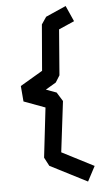

<svg xmlns="http://www.w3.org/2000/svg" viewBox="-57 -749 470 897"><g transform="rotate(-5 178.0 -300.0)"><path d="M319 113 145 24 124 -16 151 -249 51 -286 45 -359 150 -421 168 -637 191 -671 286 -713 319 -639 246 -607 229 -393 209 -361 160 -332 209 -314 235 -272 206 -34 356 43Z"/></g></svg>

Font: ZCOOL KuaiLe
Style: Regular
Weight: 400
Designer: Lui Bingke
Foundry: ZCOOL
Version: Version 3.51;August 12, 2021;FontCreator 13.0.0.2613 64-bit